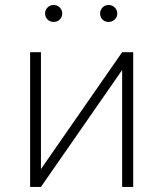

<svg xmlns="http://www.w3.org/2000/svg" viewBox="-20 -733 640 753"><path d="M459 -528.3 140.6 -69.8V-528.3H98.1V0H140.6L459 -458.5V0H502.4V-528.3ZM156.7 -680.2Q156.7 -666.5 166.3 -656.7Q175.8 -647 190.4 -647Q205.1 -647 214.6 -656.7Q224.1 -666.5 224.1 -680.2Q224.1 -693.4 214.6 -703.4Q205.1 -713.4 190.4 -713.4Q175.8 -713.4 166.3 -703.4Q156.7 -693.4 156.7 -680.2ZM372.6 -679.7Q372.6 -666.5 381.8 -656.7Q391.1 -647 405.8 -647Q420.4 -647 430.2 -656.7Q439.9 -666.5 439.9 -679.7Q439.9 -693.4 430.2 -703.4Q420.4 -713.4 405.8 -713.4Q391.1 -713.4 381.8 -703.4Q372.6 -693.4 372.6 -679.7Z"/></svg>

Font: Roboto Mono ExtraLight
Style: Regular
Weight: 250
Monospace: yes
Designer: Google
Version: Version 3.000